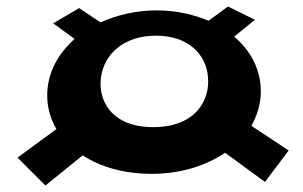

<svg xmlns="http://www.w3.org/2000/svg" viewBox="-20 -587 935 592"><path d="M870 -123 755 -199C782 -246 791 -299 779 -352C768 -401 740 -442 702 -474L766 -526L683 -567L623 -523C576 -543 521 -555 463 -555C401 -555 341 -541 290 -518L224 -562L144 -515L210 -467C175 -436 147 -397 134 -352C118 -295 125 -238 154 -189L34 -101L120 -15L235 -108C290 -72 363 -51 448 -51C537 -51 615 -76 674 -116L797 -26ZM292 -352C302 -418 359 -477 461 -477C562 -477 615 -418 621 -352C629 -279 584 -195 452 -195C322 -195 280 -280 292 -352Z"/></svg>

Font: Hussar Milosc
Style: Bold
Weight: 700
Foundry: Cannot Into Space Fonts
Version: Version 1.02